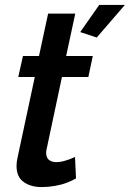

<svg xmlns="http://www.w3.org/2000/svg" viewBox="-20 -750 526 778"><path d="M47 -78Q47 -86 48 -94Q49 -102 51 -111L121 -438H54L73 -523H138L175 -695H285L248 -523H356L338 -438H231L169 -146Q168 -142 167.5 -138.5Q167 -135 167 -131Q167 -111 178.5 -102Q190 -93 208 -93Q223 -93 237.5 -97Q252 -101 264 -105.5Q276 -110 284 -114L288 -27Q273 -18 250.5 -9.5Q228 -1 202 3.5Q176 8 148 8Q105 8 76 -12.5Q47 -33 47 -78ZM305 -620 382 -730H486L372 -598Z"/></svg>

Font: Raleway Thin SemiBold
Style: Italic
Weight: 600
Italic angle: -12°
Version: Version 4.026